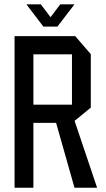

<svg xmlns="http://www.w3.org/2000/svg" viewBox="-20 -877 497 897"><path d="M48 0V-708.3H136V0ZM328 0 242.1 -302.9 312.1 -360.8 433.3 -1V0ZM136 -302.9V-388.1H316.2V-302.9ZM316.2 -302.9V-623.1H404.2V-374.3L317.2 -302.9ZM136 -623.1V-708.3H331.4L404.2 -624.1V-623.1ZM182.6 -752.8 104.1 -855.7V-856.7H170.7L242.5 -762ZM183.3 -752.8 261.4 -856.7H327.2V-855.7L248.3 -752.8Z"/></svg>

Font: Foldit Thin
Style: Regular
Weight: 100
Designer: Sophia Tai
Foundry: Sophia Tai
Version: Version 1.003